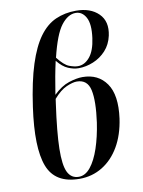

<svg xmlns="http://www.w3.org/2000/svg" viewBox="-87 -830 670 901"><g transform="rotate(-10 248.0 -380.0)"><path d="M219 10Q103 10 68.5 -80Q34 -170 61 -360Q78 -480 103.5 -559Q129 -638 163 -684.5Q197 -731 241 -750.5Q285 -770 338 -770Q407 -770 445.5 -732Q484 -694 470 -628Q461 -587 435.5 -559Q410 -531 375 -516.5Q340 -502 304 -502Q281 -502 255 -513Q229 -524 204 -555Q189 -489 175 -398Q212 -434 249 -446Q286 -458 314 -458Q389 -458 428 -402Q467 -346 452 -236Q441 -160 409 -105Q377 -50 328 -20Q279 10 219 10ZM335 -760Q298 -760 266 -718.5Q234 -677 208 -569Q238 -530 262 -521Q286 -512 303 -512Q335 -512 359.5 -541.5Q384 -571 392 -630Q401 -696 383.5 -728Q366 -760 335 -760ZM170 -358Q151 -224 149.5 -145.5Q148 -67 164.5 -33.5Q181 0 217 0Q248 0 273 -31Q298 -62 316 -115.5Q334 -169 344 -236Q358 -337 346.5 -389.5Q335 -442 284 -442Q265 -442 235 -429Q205 -416 173 -379Q171 -368 170 -358Z"/></g></svg>

Font: Noto Serif Display ExtraCondensed SemiBold
Style: Italic
Weight: 600
Width: 2
Italic angle: -12°
Designer: Monotype Design Team
Foundry: Monotype Imaging Inc.
Version: Version 2.009